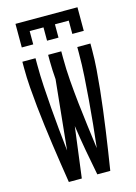

<svg xmlns="http://www.w3.org/2000/svg" viewBox="-140 -1028 779 1101"><g transform="rotate(-15 250.0 -477.5)"><path d="M66 -815V-955H434V-815H366V-894H284V-815H216V-894H134V-815ZM127 0Q118 -58 109 -116Q100 -174 92 -232Q84 -290 76.5 -348Q69 -406 63 -464.5Q57 -523 52.5 -581.5Q48 -640 48 -698V-735H126V-698Q126 -633 130 -568Q134 -503 139 -437.5Q144 -372 150.5 -307Q157 -242 164 -177L206 -589Q204 -616 202.5 -643.5Q201 -671 201 -698V-735H279V-698Q279 -629 284.5 -559.5Q290 -490 297.5 -421.5Q305 -353 314 -284Q323 -215 332 -146Q340 -215 347 -284Q354 -353 359.5 -422Q365 -491 369.5 -560Q374 -629 374 -698V-735H452V-698Q452 -640 447.5 -581.5Q443 -523 437 -464.5Q431 -406 423.5 -348Q416 -290 408 -232Q400 -174 391 -116Q382 -58 373 0H296Q281 -75 267.5 -150Q254 -225 243 -301L204 0Z"/></g></svg>

Font: Iosevka SS18
Style: Regular
Weight: 400
Monospace: yes
Designer: Belleve Invis
Foundry: Belleve Invis
Version: Version 25.1.1; ttfautohint (v1.8.4)